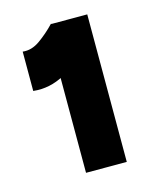

<svg xmlns="http://www.w3.org/2000/svg" viewBox="-74 -854 427 528"><g transform="rotate(-15 139.5 -590.5)"><path d="M107 -380V-734L120 -800H223V-380ZM25 -635V-747Q50 -744 74 -761Q98 -778 120 -801L199 -728Q156 -677 114 -653.5Q72 -630 25 -635Z"/></g></svg>

Font: Figtree Light Black
Style: Regular
Weight: 900
Version: Version 2.000